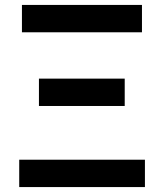

<svg xmlns="http://www.w3.org/2000/svg" viewBox="-20 -759 664 779"><path d="M58 0V-111H568V0ZM138 -329V-440H486V-329ZM69 -628V-739H556V-628Z"/></svg>

Font: Noto Sans JP SemiBold
Style: Regular
Weight: 600
Designer: Ryoko NISHIZUKA  (kana, bopomofo & ideographs); Paul D. Hunt (Latin, Greek & Cyrillic); Sandoll Communications , Soo-you
Foundry: Adobe
Version: Version 2.004-H2;hotconv 1.0.118;makeotfexe 2.5.65603